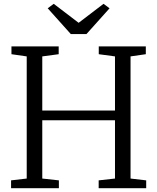

<svg xmlns="http://www.w3.org/2000/svg" viewBox="-20 -986 824 1006"><path d="M120 -50.5V-690.5L40 -702V-743H287.5V-702L201.5 -690.5V-407H582.5V-690.5L497.5 -702V-743H744V-702L664 -690.5V-50.5L746 -41V0H497V-41L582.5 -50.5V-356H201.5V-50.5L288.5 -41V0H38V-41ZM351 -807.5 230 -942.5 261.5 -966 392 -866.5 522.5 -966 554 -942.5 433 -807.5Z"/></svg>

Font: Merriweather 28pt Light
Style: Regular
Weight: 300
Version: Version 2.100